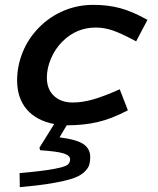

<svg xmlns="http://www.w3.org/2000/svg" viewBox="-20 -504 654 794"><path d="M376 -390.1Q295.9 -390.1 237.8 -332Q208 -302.2 190.9 -262Q173.8 -221.7 173.8 -183.1Q173.8 -135.3 202.9 -107.7Q231.9 -80.1 280.8 -80.1Q318.4 -80.1 361.6 -91.8Q404.8 -103.5 475.1 -134.8L508.8 -47.9Q440.9 -12.2 383.1 1Q325.2 14.2 255.9 14.2L226.1 64Q298.3 73.2 325.7 92.5Q353 111.8 353 144Q353 165.5 348.4 179.4Q343.8 193.4 327.1 208.7Q310.5 224.1 279.5 234.4Q248.5 244.6 194.3 253.9Q140.1 263.2 62 270L61 211.9Q154.8 203.6 200.7 195.1Q246.6 186.5 258.3 178.2Q270 169.9 270 154.8Q270 139.2 243.7 130.6Q217.3 122.1 146 117.2L143.1 106.9L204.1 8.8Q130.9 -4.9 90.8 -51.5Q50.8 -98.1 50.8 -171.9Q50.8 -231.4 74.2 -289.1Q97.7 -346.7 143.1 -392.1Q186.5 -435.5 243.7 -459.7Q300.8 -483.9 366.2 -483.9Q425.8 -483.9 476.3 -470.5Q526.9 -457 589.8 -421.9L543 -333Q482.4 -365.7 446.8 -377.9Q411.1 -390.1 376 -390.1Z"/></svg>

Font: IntelOne Mono Medium
Style: Italic
Weight: 500
Italic angle: -16°
Designer: Fred Shallcrass
Foundry: Frere-Jones Type LLC
Version: Version 1.200;hotconv 1.1.0;makeotfexe 2.6.0;FJTRelease1.2